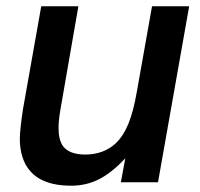

<svg xmlns="http://www.w3.org/2000/svg" viewBox="-20 -579 636 610"><path d="M51 -81Q43 -107 43 -138Q43 -165 53 -232L111 -559H229L172 -231Q166 -197 166 -172Q166 -135 180 -115Q200 -88 251 -88Q309 -88 348 -124Q372 -147 388 -186Q404 -225 415 -289L463 -559H581L482 0H364L378 -76Q335 -30 294.5 -9.5Q254 11 206 11Q80 11 51 -81Z"/></svg>

Font: Open Sauce One SemiBold Italic
Style: Regular
Weight: 600
Italic angle: -10°
Designer: Alfredo Marco Pradil
Foundry: Creative Sauce Fz LLC
Version: Version 1.477